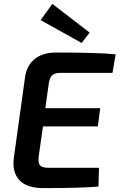

<svg xmlns="http://www.w3.org/2000/svg" viewBox="-20 -961 612 983"><path d="M398 -741 188 -858 248 -941 439 -794ZM556 -588H290Q260 -588 246.5 -575Q233 -562 229 -528L212 -407H493L481 -314H200L178 -159Q174 -127 185 -114.5Q196 -102 227 -102H487L484 -6Q399 2 202 2Q117 2 79 -39Q41 -80 51 -154L108 -564Q116 -625 157 -658.5Q198 -692 268 -692Q483 -692 572 -683Z"/></svg>

Font: Exo 2.0 Semi Bold
Style: Italic
Weight: 600
Italic angle: -8°
Designer: Natanael Gama
Version: Version 1.001;PS 001.001;hotconv 1.0.70;makeotf.lib2.5.58329